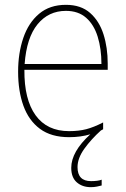

<svg xmlns="http://www.w3.org/2000/svg" viewBox="-20 -558 521 795"><path d="M301 134Q301 192 357 192Q370 192 382 190.5Q394 189 401 186V210Q393 212 381.5 214.5Q370 217 356 217Q321 217 298 197Q275 177 275 137Q275 70 354 -2Q314 10 266 10Q192 10 145.5 -24.5Q99 -59 77 -120Q55 -181 55 -261Q55 -338 76.5 -401Q98 -464 142 -501Q186 -538 253 -538Q315 -538 353 -504.5Q391 -471 408.5 -416Q426 -361 426 -295V-269H81Q80 -146 127.5 -80.5Q175 -15 266 -15Q306 -15 337 -23Q368 -31 407 -51V-23Q403 -20 398 -18Q358 18 329.5 57.5Q301 97 301 134ZM253 -513Q181 -513 135.5 -457.5Q90 -402 82 -293H400Q400 -356 384.5 -406Q369 -456 336.5 -484.5Q304 -513 253 -513Z"/></svg>

Font: Noto Sans Myanmar SemiCondensed Thin
Style: Regular
Weight: 100
Width: 4
Designer: Monotype Design Team
Foundry: Monotype Imaging Inc.
Version: Version 2.107; ttfautohint (v1.8.4.7-5d5b)